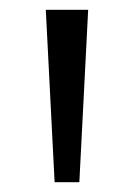

<svg xmlns="http://www.w3.org/2000/svg" viewBox="-20 -828 274 392"><path d="M91.5 -456 73.5 -808H160L142 -456Z"/></svg>

Font: Encode Sans SC Expanded
Style: Regular
Weight: 400
Width: 7
Designer: Multiple Designers
Foundry: Impallari Type
Version: Version 3.002